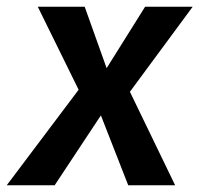

<svg xmlns="http://www.w3.org/2000/svg" viewBox="-60 -549 591 569"><path d="M511 -529H370L256 -347L191 -529H52L173 -283L-40 0H102L239 -207L320 0H459L325 -277Z"/></svg>

Font: Fira Sans Medium
Style: Italic
Weight: 500
Italic angle: -8°
Designer: bBox Type GmbH & Carrois Corporate GbR & Edenspiekermann AG
Foundry: bBox Type GmbH & Carrois Corporate GbR & Edenspiekermann AG
Version: Version 4.301;PS 004.301;hotconv 1.0.88;makeotf.lib2.5.64775